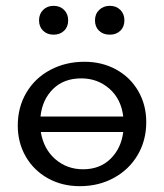

<svg xmlns="http://www.w3.org/2000/svg" viewBox="-20 -633 563 659"><path d="M114 -563Q114 -585 128 -599Q142 -613 164 -613Q186 -613 200 -599Q214 -585 214 -563Q214 -541 200 -527.5Q186 -514 164 -514Q142 -514 128 -527.5Q114 -541 114 -563ZM306 -563Q306 -585 320.5 -599Q335 -613 357 -613Q379 -613 393 -599Q407 -585 407 -563Q407 -541 393 -527.5Q379 -514 357 -514Q334 -514 320 -527.5Q306 -541 306 -563ZM482 -214Q482 -151 452.5 -101Q423 -51 371 -22.5Q319 6 254 6Q193 6 144.5 -21Q96 -48 68.5 -95.5Q41 -143 41 -202Q41 -265 70.5 -315Q100 -365 152.5 -393Q205 -421 270 -421Q330 -421 378.5 -394.5Q427 -368 454.5 -320.5Q482 -273 482 -214ZM119 -233H403Q396 -293 355.5 -328.5Q315 -364 259 -364Q199 -364 162 -327.5Q125 -291 119 -233ZM403 -180H120Q130 -121 170 -86.5Q210 -52 265 -52Q323 -52 359.5 -88Q396 -124 403 -180Z"/></svg>

Font: Ysabeau Infant Medium
Style: Regular
Weight: 500
Designer: Christian Thalmann (Catharsis Fonts)
Version: Version 0.003